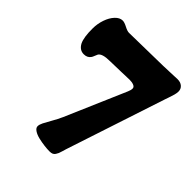

<svg xmlns="http://www.w3.org/2000/svg" viewBox="-210 -757 1006 1006"><g transform="rotate(45 293.5 -254.0)"><path d="M181.2 -609.9Q192.4 -609.9 305.9 -612.1Q419.4 -614.3 430.7 -614.3Q441.9 -614.3 483.2 -616.2Q524.4 -618.2 533.7 -618.2Q555.7 -618.2 569.1 -606.4Q582.5 -594.7 582.5 -575.7Q582.5 -564.9 578.6 -550.3Q574.7 -535.6 568.4 -518.1Q562 -500.5 561 -496.6L379.4 54.7Q377.4 61 373.3 75.2Q369.1 89.4 366.7 95.2Q364.3 101.1 358.9 109.4Q353.5 117.7 345.7 120.8Q337.9 124 326.2 124Q309.1 124 287.1 121.3Q265.1 118.7 242.2 113.3Q219.2 107.9 203.9 97.7Q188.5 87.4 188.5 74.7Q188.5 62.5 196.8 45.9Q205.1 29.3 221.4 1Q237.8 -27.3 249.5 -53.7L394.5 -389.6Q401.4 -405.8 401.4 -416.5Q401.4 -427.7 388.9 -433.1Q376.5 -438.5 358.4 -438.5Q350.1 -438.5 293.9 -436.5Q237.8 -434.6 217.3 -434.6Q157.7 -434.6 146 -412.6Q143.6 -408.2 139.4 -397Q135.3 -385.7 131.3 -380.9Q118.7 -362.8 92.8 -362.8Q62 -362.8 44.9 -394.5Q29.8 -425.3 30.3 -491.2Q30.3 -525.9 41.5 -558.6Q52.7 -591.3 72 -611.8Q91.3 -632.3 112.8 -632.3Q126 -632.3 147.2 -621.1Q168.5 -609.9 181.2 -609.9Z"/></g></svg>

Font: Cooper* ExtraBold
Style: Regular
Weight: 800
Designer: Owen Earl
Foundry: indestructible type*
Version: Version 0.001